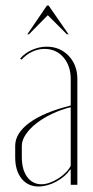

<svg xmlns="http://www.w3.org/2000/svg" viewBox="-20 -669 335 695"><path d="M35 -141Q35 -187 87 -225Q139 -263 236 -287V-383Q236 -431 209.5 -461.5Q183 -492 141 -492Q118 -492 96 -481.5Q74 -471 58 -453L53 -457Q70 -477 96 -488.5Q122 -500 149 -500Q197 -500 228.5 -467Q260 -434 260 -383V0H236V-55H234Q216 -29 183.5 -11.5Q151 6 119 6Q81 6 58 -22.5Q35 -51 35 -100ZM130 -2Q144 -2 159.5 -7.5Q175 -13 189.5 -22Q204 -31 216.5 -43Q229 -55 236 -69V-281Q200 -272 167.5 -256.5Q135 -241 111 -222Q87 -203 73 -182Q59 -161 59 -141V-100Q59 -55 78.5 -28.5Q98 -2 130 -2ZM150 -649H156L228 -545H222L153 -614L85 -545H79Z"/></svg>

Font: Moniqa Thin Display
Style: Regular
Weight: 100
Designer: Rajesh Rajput
Foundry: Rajesh Rajput
Version: Version 1.000